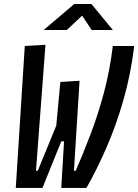

<svg xmlns="http://www.w3.org/2000/svg" viewBox="-20 -918 676 938"><path d="M279.3 0 293 -227.5H279.3L187.5 0H57.1L101.1 -693.4L202.1 -699.2L155.8 -84H164.6L254.9 -304.2L274.9 -517.6L368.7 -523.4L341.3 -84H350.1Q385.3 -165 421.6 -260Q458 -355 487.3 -463.6Q516.6 -572.3 531.2 -693.4H635.7Q619.1 -555.7 583.5 -431.2Q547.9 -306.6 500.7 -198.2Q453.6 -89.8 402.3 0ZM193.4 -771.5 342.8 -898.4H426.8L531.2 -771.5H427.7L381.3 -841.8L306.6 -771.5Z"/></svg>

Font: CaskaydiaCove NFP
Style: Italic
Weight: 400
Italic angle: -10°
Designer: Aaron Bell
Foundry: Saja Typeworks
Version: Version 2111.001; VTT 6.35;Nerd Fonts 3.1.1